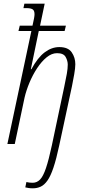

<svg xmlns="http://www.w3.org/2000/svg" viewBox="-20 -780 466 1040"><path d="M158 240Q145 240 135.5 238.5Q126 237 117 235L123 206Q130 208 139 209Q148 210 157 210Q180 210 197 192.5Q214 175 229 130.5Q244 86 261 7L328 -310Q337 -352 342 -380.5Q347 -409 347 -430Q347 -451 335.5 -471.5Q324 -492 289 -492Q260 -492 232.5 -469.5Q205 -447 181 -410.5Q157 -374 139.5 -332Q122 -290 113 -251L60 0H20L150 -612H80L87 -641H156Q162 -667 164.5 -681Q167 -695 167 -703Q167 -723 156.5 -729.5Q146 -736 124 -736H107L112 -760H222L197 -641H337L330 -612H190L147 -405H150Q184 -468 222 -496.5Q260 -525 301 -525Q349 -525 368.5 -496.5Q388 -468 388 -432Q388 -412 382 -377.5Q376 -343 370 -314L301 7Q285 82 269.5 128Q254 174 237 198Q220 222 200.5 231Q181 240 158 240Z"/></svg>

Font: Noto Serif ExtraCondensed ExtraLight
Style: Italic
Weight: 200
Width: 2
Italic angle: -12°
Designer: Monotype Design Team
Foundry: Monotype Imaging Inc.
Version: Version 2.014; ttfautohint (v1.8.4.7-5d5b)